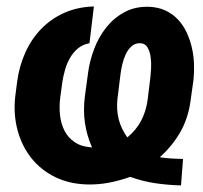

<svg xmlns="http://www.w3.org/2000/svg" viewBox="-20 -559 627 592"><path d="M538.1 12.7Q498 11.7 458.7 5.9Q419.4 0 381.3 -13.7Q350.1 -2.4 317.9 3.9Q285.6 10.3 252 9.8Q194.8 8.8 150.4 -12.9Q106 -34.7 76.7 -71.5Q47.4 -108.4 34.2 -157.2Q21 -206.1 26.9 -260.7L32.7 -306.2Q39.1 -354.5 57.9 -396.5Q76.7 -438.5 106.9 -469.7Q137.2 -501 178 -519.3Q218.8 -537.6 269.5 -539.1L255.9 -425.8Q234.9 -421.9 220.5 -409.9Q206.1 -397.9 196.3 -381.1Q186.5 -364.3 180.9 -345Q175.3 -325.7 172.4 -307.1L166 -260.3Q162.1 -231.4 165 -204.3Q168 -177.2 179 -155.8Q189.9 -134.3 210.7 -120.4Q231.4 -106.4 263.7 -104.5Q247.1 -142.6 241.7 -181.4Q236.3 -220.2 241.7 -261.7L251.5 -334Q256.3 -371.1 270.3 -408Q284.2 -444.8 307.4 -474.1Q330.6 -503.4 363.3 -521.2Q396 -539.1 438.5 -538.1Q467.3 -537.1 489.5 -526.9Q511.7 -516.6 528.1 -499.5Q544.4 -482.4 554.9 -460.2Q565.4 -438 571.3 -413.3Q577.1 -388.7 578.1 -363Q579.1 -337.4 576.7 -313.5L566.9 -243.7Q559.1 -191.9 535.2 -150.4Q511.2 -108.9 472.7 -74.2Q490.7 -71.3 508.5 -70.3Q526.4 -69.3 544.4 -68.8ZM342.3 -255.4Q338.4 -222.2 345.7 -192.4Q353 -162.6 372.6 -135.3Q399.9 -157.7 415 -186.5Q430.2 -215.3 435.1 -250.5L443.8 -321.8Q444.8 -331.1 445.8 -348.1Q446.8 -365.2 444.6 -382.3Q442.4 -399.4 435.1 -412.4Q427.7 -425.3 412.6 -425.8Q396.5 -426.3 385.3 -416Q374 -405.8 367.2 -390.6Q360.4 -375.5 356.7 -358.9Q353 -342.3 351.6 -330.6Z"/></svg>

Font: Roboto Mono
Style: Bold Italic
Weight: 700
Designer: Google
Version: Version 2.000985; 2015; ttfautohint (v1.3)